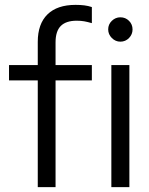

<svg xmlns="http://www.w3.org/2000/svg" viewBox="-20 -768 613 788"><path d="M135 0V-438H17V-501H135V-596Q135 -670 174.9 -709Q214.8 -748 290 -748Q310 -748 326 -746Q342 -744 357 -739V-673Q339.7 -678 326 -680.5Q312.3 -683 295 -683Q251 -683 229.5 -661.5Q208 -640 208 -594V-501H357V-438H208V0ZM437 0V-501H511V0ZM473.9 -597Q454 -597 439 -612Q424 -627 424 -647.5Q424 -668 439 -682.5Q454 -697 473.9 -697Q495 -697 509.5 -682.5Q524 -668.1 524 -647Q524 -627 509.5 -612Q495 -597 473.9 -597Z"/></svg>

Font: Red Hat Display
Style: Regular
Weight: 300
Designer: Pentagram, MCKL
Foundry: Pentagram, MCKL
Version: Version 1.023